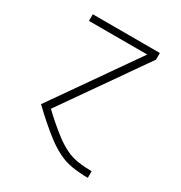

<svg xmlns="http://www.w3.org/2000/svg" viewBox="-172 -652 921 979"><g transform="rotate(30 288.0 -162.5)"><path d="M485 205H486V166H485Q445 166 406.5 160.5Q368 155 332.5 137.5Q297 120 265.5 96Q234 72 204.5 46.5Q175 21 147 -6L486 -491V-530H91V-491H434L91 0H93Q126 32 160 62Q194 92 230 120Q266 148 307 169.5Q348 191 393.5 198Q439 205 485 205Z"/></g></svg>

Font: Iosevka Sparkle Extralight
Style: Regular
Weight: 200
Designer: Belleve Invis
Foundry: Belleve Invis
Version: Version 4.5.0; ttfautohint (v1.8.3)